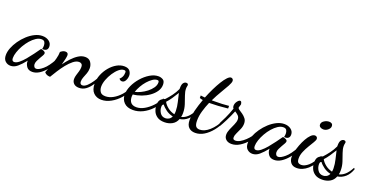

<svg xmlns="http://www.w3.org/2000/svg" viewBox="-53 -1230 3722 1920"><g transform="rotate(20 1808.5 -270.5)"><path d="M53 47Q21 47 -2.5 25.5Q-26 4 -26 -39Q-26 -75 -10 -116Q6 -157 34 -197Q62 -237 98 -270Q134 -303 174.5 -323Q215 -343 255 -343Q297 -343 325.5 -321.5Q354 -300 354 -265Q354 -238 337 -227Q320 -216 295 -220Q297 -228 298.5 -237.5Q300 -247 300 -256Q300 -277 291 -293Q282 -309 256 -309Q228 -309 199 -290Q170 -271 143 -240Q116 -209 95 -172Q74 -135 62 -99Q50 -63 50 -35Q50 -1 75 -1Q98 -1 125.5 -23Q153 -45 181.5 -79Q210 -113 236 -148.5Q262 -184 281 -211Q285 -216 288 -216Q293 -215 304 -211.5Q315 -208 324 -202Q333 -196 333 -186Q333 -176 324 -160.5Q315 -145 304 -126Q293 -107 284 -88Q275 -69 275 -51Q275 -38 282.5 -25.5Q290 -13 307 -13Q332 -13 375.5 -49.5Q419 -86 464 -169L480 -153Q457 -99 423.5 -58Q390 -17 353 6.5Q316 30 279 30Q239 30 220 5.5Q201 -19 199 -48Q199 -51 199.5 -54.5Q200 -58 200 -61Q159 -10 125 18.5Q91 47 53 47Z M773 20Q736 20 716.5 1Q697 -18 697 -47Q697 -68 704 -90.5Q711 -113 718 -136.5Q725 -160 725 -182Q725 -206 714 -215Q703 -224 688 -224Q658 -224 626.5 -199Q595 -174 565 -136.5Q535 -99 509 -58Q483 -17 464 15Q446 15 430 9Q414 3 403 -12Q404 -17 414.5 -42.5Q425 -68 438 -104.5Q451 -141 461.5 -180Q472 -219 472 -252Q479 -259 493 -267Q507 -275 522 -275Q554 -275 554 -246Q554 -233 548 -204.5Q542 -176 532 -142Q558 -179 590 -213.5Q622 -248 657 -270Q692 -292 728 -292Q769 -292 788.5 -263.5Q808 -235 808 -200Q808 -170 798 -143.5Q788 -117 778.5 -93.5Q769 -70 769 -47Q769 -30 776.5 -22.5Q784 -15 795 -15Q819 -15 844.5 -38.5Q870 -62 893.5 -97.5Q917 -133 935 -169L950 -156Q929 -107 903 -67Q877 -27 845 -3.5Q813 20 773 20Z M1023 56Q972 56 939 23.5Q906 -9 906 -75Q906 -124 925.5 -171Q945 -218 977 -256Q1009 -294 1048 -316Q1087 -338 1127 -338Q1169 -338 1186.5 -316Q1204 -294 1204 -267Q1204 -238 1190.5 -213Q1177 -188 1154 -188Q1135 -188 1123 -206Q1135 -213 1146 -234Q1157 -255 1157 -282Q1157 -292 1153 -297Q1149 -302 1137 -302Q1111 -302 1083.5 -279Q1056 -256 1032 -219.5Q1008 -183 993 -143Q978 -103 978 -68Q978 -39 993 -15Q1008 9 1050 9Q1089 9 1129.5 -13Q1170 -35 1206 -75Q1242 -115 1263 -170L1281 -154Q1257 -94 1215.5 -46.5Q1174 1 1123.5 28.5Q1073 56 1023 56Z M1355 44Q1292 44 1259 10Q1226 -24 1226 -75Q1226 -120 1248.5 -169.5Q1271 -219 1309 -262.5Q1347 -306 1392.5 -333.5Q1438 -361 1483 -361Q1508 -361 1530.5 -348Q1553 -335 1553 -296Q1553 -258 1530.5 -224.5Q1508 -191 1471.5 -165Q1435 -139 1390.5 -122.5Q1346 -106 1302 -102Q1301 -96 1300 -90Q1299 -84 1299 -74Q1299 -66 1301.5 -52.5Q1304 -39 1311.5 -25.5Q1319 -12 1335 -3Q1351 6 1377 6Q1419 6 1461.5 -18Q1504 -42 1541 -81.5Q1578 -121 1603 -169L1620 -155Q1593 -95 1551 -50.5Q1509 -6 1458.5 19Q1408 44 1355 44ZM1311 -133Q1337 -138 1370 -153.5Q1403 -169 1433 -192.5Q1463 -216 1482.5 -244Q1502 -272 1502 -301Q1502 -312 1498 -317Q1494 -322 1484 -322Q1460 -322 1434.5 -304.5Q1409 -287 1384.5 -259.5Q1360 -232 1341 -198.5Q1322 -165 1311 -133Z M1693 51Q1644 51 1614.5 30.5Q1585 10 1572.5 -21Q1560 -52 1560 -84Q1560 -113 1568 -129Q1576 -145 1588 -153Q1600 -161 1610.5 -165Q1621 -169 1625 -173Q1652 -202 1678 -237Q1704 -272 1723 -313V-324Q1723 -363 1736 -379Q1749 -395 1766 -395Q1777 -395 1782 -389.5Q1787 -384 1787 -377Q1787 -372 1784.5 -363Q1782 -354 1782 -339Q1782 -308 1796 -269.5Q1810 -231 1824 -188Q1838 -145 1838 -100Q1838 -87 1837 -76.5Q1836 -66 1833 -56Q1866 -63 1896 -89.5Q1926 -116 1954 -169L1965 -160Q1946 -103 1909.5 -70.5Q1873 -38 1826 -31Q1810 11 1774 31Q1738 51 1693 51ZM1689 10Q1706 10 1724 0.5Q1742 -9 1753 -32Q1711 -41 1678.5 -64.5Q1646 -88 1628 -113Q1612 -110 1612 -83Q1612 -49 1631.5 -19.5Q1651 10 1689 10ZM1760 -58Q1762 -66 1762.5 -76Q1763 -86 1763 -94Q1762 -140 1751 -184.5Q1740 -229 1730 -274Q1710 -240 1685.5 -204.5Q1661 -169 1640 -147Q1655 -118 1686.5 -93Q1718 -68 1760 -58Z M2018 46Q1974 46 1948.5 20.5Q1923 -5 1923 -57Q1923 -99 1939 -161Q1955 -223 1979 -289Q1971 -291 1961.5 -292.5Q1952 -294 1944 -298V-325Q1957 -323 1967.5 -322Q1978 -321 1990 -320Q2011 -373 2035.5 -423Q2060 -473 2084 -512Q2108 -551 2130 -574Q2152 -597 2168 -597Q2178 -597 2186 -590Q2194 -583 2194 -570Q2194 -551 2173.5 -513.5Q2153 -476 2122.5 -425.5Q2092 -375 2064 -317Q2072 -317 2080.5 -317Q2089 -317 2097 -317Q2137 -317 2173 -318.5Q2209 -320 2246 -324V-296Q2191 -290 2145.5 -287Q2100 -284 2061 -284Q2058 -284 2054.5 -284Q2051 -284 2048 -284Q2026 -233 2010.5 -180Q1995 -127 1995 -77Q1995 -35 2008 -17.5Q2021 0 2050 0Q2100 0 2152 -46Q2204 -92 2242 -170L2256 -160Q2231 -102 2193 -55Q2155 -8 2110.5 19Q2066 46 2018 46Z M2397 26Q2361 26 2339 7Q2317 -12 2317 -44Q2317 -72 2331 -104.5Q2345 -137 2359.5 -168.5Q2374 -200 2374 -225Q2374 -251 2357.5 -266.5Q2341 -282 2322 -293Q2299 -236 2272.5 -184Q2246 -132 2229 -104L2216 -129Q2230 -155 2253 -203.5Q2276 -252 2297 -313Q2287 -323 2287 -339Q2287 -366 2303.5 -388Q2320 -410 2333 -410Q2344 -410 2348.5 -397.5Q2353 -385 2353 -380Q2353 -375 2348 -361.5Q2343 -348 2342 -343Q2342 -331 2358.5 -320.5Q2375 -310 2395.5 -295.5Q2416 -281 2432 -260.5Q2448 -240 2448 -208Q2448 -178 2435 -148Q2422 -118 2409 -91Q2396 -64 2396 -45Q2396 -29 2404 -24Q2412 -19 2423 -19Q2447 -19 2473 -34Q2499 -49 2523.5 -72Q2548 -95 2567 -120.5Q2586 -146 2596 -167L2616 -152Q2597 -109 2562 -68Q2527 -27 2484 -0.5Q2441 26 2397 26Z M2627 47Q2595 47 2571.5 25.5Q2548 4 2548 -39Q2548 -75 2564 -116Q2580 -157 2608 -197Q2636 -237 2672 -270Q2708 -303 2748.5 -323Q2789 -343 2829 -343Q2871 -343 2899.5 -321.5Q2928 -300 2928 -265Q2928 -238 2911 -227Q2894 -216 2869 -220Q2871 -228 2872.5 -237.5Q2874 -247 2874 -256Q2874 -277 2865 -293Q2856 -309 2830 -309Q2802 -309 2773 -290Q2744 -271 2717 -240Q2690 -209 2669 -172Q2648 -135 2636 -99Q2624 -63 2624 -35Q2624 -1 2649 -1Q2672 -1 2699.5 -23Q2727 -45 2755.5 -79Q2784 -113 2810 -148.5Q2836 -184 2855 -211Q2859 -216 2862 -216Q2867 -215 2878 -211.5Q2889 -208 2898 -202Q2907 -196 2907 -186Q2907 -176 2898 -160.5Q2889 -145 2878 -126Q2867 -107 2858 -88Q2849 -69 2849 -51Q2849 -38 2856.5 -25.5Q2864 -13 2881 -13Q2906 -13 2949.5 -49.5Q2993 -86 3038 -169L3054 -153Q3031 -99 2997.5 -58Q2964 -17 2927 6.5Q2890 30 2853 30Q2813 30 2794 5.5Q2775 -19 2773 -48Q2773 -51 2773.5 -54.5Q2774 -58 2774 -61Q2733 -10 2699 18.5Q2665 47 2627 47Z M3092 29Q3050 29 3029 3.5Q3008 -22 3008 -59Q3008 -82 3016 -117Q3024 -152 3038.5 -190.5Q3053 -229 3072 -263Q3091 -297 3112.5 -318.5Q3134 -340 3155 -340Q3166 -340 3174.5 -333Q3183 -326 3183 -313Q3183 -300 3167.5 -274Q3152 -248 3131 -213.5Q3110 -179 3094.5 -142Q3079 -105 3079 -71Q3079 -38 3091 -27Q3103 -16 3126 -16Q3160 -16 3199.5 -50Q3239 -84 3282 -169L3295 -155Q3262 -67 3207.5 -19Q3153 29 3092 29ZM3211 -425Q3193 -425 3178.5 -434Q3164 -443 3164 -461Q3164 -485 3189.5 -501.5Q3215 -518 3242 -518Q3259 -518 3270 -510Q3281 -502 3281 -483Q3281 -462 3259 -443.5Q3237 -425 3211 -425Z M3371 51Q3322 51 3292.5 30.5Q3263 10 3250.5 -21Q3238 -52 3238 -84Q3238 -113 3246 -129Q3254 -145 3266 -153Q3278 -161 3288.5 -165Q3299 -169 3303 -173Q3330 -202 3356 -237Q3382 -272 3401 -313V-324Q3401 -363 3414 -379Q3427 -395 3444 -395Q3455 -395 3460 -389.5Q3465 -384 3465 -377Q3465 -372 3462.5 -363Q3460 -354 3460 -339Q3460 -308 3474 -269.5Q3488 -231 3502 -188Q3516 -145 3516 -100Q3516 -87 3515 -76.5Q3514 -66 3511 -56Q3544 -63 3574 -89.5Q3604 -116 3632 -169L3643 -160Q3624 -103 3587.5 -70.5Q3551 -38 3504 -31Q3488 11 3452 31Q3416 51 3371 51ZM3367 10Q3384 10 3402 0.5Q3420 -9 3431 -32Q3389 -41 3356.5 -64.5Q3324 -88 3306 -113Q3290 -110 3290 -83Q3290 -49 3309.5 -19.5Q3329 10 3367 10ZM3438 -58Q3440 -66 3440.5 -76Q3441 -86 3441 -94Q3440 -140 3429 -184.5Q3418 -229 3408 -274Q3388 -240 3363.5 -204.5Q3339 -169 3318 -147Q3333 -118 3364.5 -93Q3396 -68 3438 -58Z"/></g></svg>

Font: Dancing Script SemiBold
Style: Regular
Weight: 600
Designer: Pablo Impallari
Foundry: Pablo Impallari
Version: Version 2.001